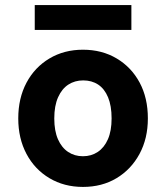

<svg xmlns="http://www.w3.org/2000/svg" viewBox="-20 -725 655 757"><path d="M307 12Q233 12 175 -22.5Q117 -57 84.5 -118Q52 -179 52 -258Q52 -338 84.5 -399Q117 -460 175 -494.5Q233 -529 307 -529Q382 -529 440 -494.5Q498 -460 530.5 -399.5Q563 -339 563 -258Q563 -179 530 -118Q497 -57 439.5 -22.5Q382 12 307 12ZM307 -109Q340 -109 365.5 -126Q391 -143 405.5 -176Q420 -209 420 -258Q420 -308 406 -341.5Q392 -375 367 -391.5Q342 -408 308 -408Q275 -408 249.5 -391.5Q224 -375 209 -341.5Q194 -308 194 -258Q194 -209 208.5 -176Q223 -143 248.5 -126Q274 -109 307 -109ZM117 -607V-705H498V-607Z"/></svg>

Font: DM Sans 11pt ExtraBold
Style: Regular
Weight: 800
Version: Version 4.004;gftools[0.9.30]